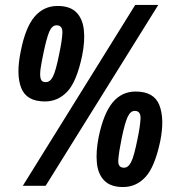

<svg xmlns="http://www.w3.org/2000/svg" viewBox="-20 -749 710 774"><path d="M72 0 525 -729H618L164 0ZM161 -340Q87 -340 65.5 -394.5Q44 -449 64 -544Q83 -640 120 -682.5Q157 -725 212 -725Q262 -725 287.5 -699.5Q313 -674 318 -628.5Q323 -583 311 -524Q289 -420 251.5 -380Q214 -340 161 -340ZM164 -418Q181 -417 193 -439.5Q205 -462 219 -533Q230 -585 231.5 -616Q233 -647 208 -647Q190 -647 179 -622Q168 -597 155 -534Q148 -501 144 -475Q140 -449 143.5 -433.5Q147 -418 164 -418ZM476 5Q426 5 400.5 -21Q375 -47 370.5 -92.5Q366 -138 378 -198Q398 -293 434.5 -336.5Q471 -380 527 -380Q601 -380 622.5 -325Q644 -270 626 -180Q604 -76 566.5 -35.5Q529 5 476 5ZM479 -73Q496 -72 508 -94.5Q520 -117 534 -187Q545 -239 546.5 -270.5Q548 -302 523 -302Q506 -302 494.5 -277.5Q483 -253 470 -189Q460 -140 457 -106.5Q454 -73 479 -73Z"/></svg>

Font: Mona Sans Condensed
Style: Bold Italic
Weight: 700
Width: 3
Italic angle: -11.7°
Designer: Deni Anggara
Foundry: GitHub
Version: Version 1.001; ttfautohint (v1.8.4.7-5d5b);gftools[0.9.31]